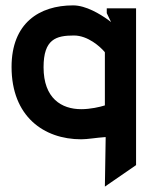

<svg xmlns="http://www.w3.org/2000/svg" viewBox="-20 -482 558 714"><path d="M23 -233C23 -49 143 36 282 36C306 36 339 30 369 28H373L370 212L486 132V-451H377V-433L393 -400L381 -409C353 -429 300 -462 252 -462C126 -462 23 -396 23 -233ZM142 -232C142 -336 188 -350 255 -350C307 -350 353 -308 369 -289L370 -287V-90C351 -84 316 -76 282 -76C209 -76 142 -116 142 -232Z"/></svg>

Font: Charger EcoBold
Style: Bold
Weight: 1000
Designer: Jasper
Foundry: Cannot Into Space Fonts
Version: Version 1.1